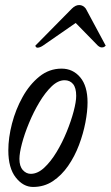

<svg xmlns="http://www.w3.org/2000/svg" viewBox="-20 -722 439 761"><path d="M111 19Q72 19 42.5 -18.5Q13 -56 13 -126Q13 -176 27.5 -232Q42 -288 69.5 -337.5Q97 -387 136 -418.5Q175 -450 224 -450Q269 -450 298 -415.5Q327 -381 327 -316Q327 -281 318.5 -236.5Q310 -192 293 -147Q276 -102 250 -64.5Q224 -27 189.5 -4Q155 19 111 19ZM102 -33Q129 -33 155 -57Q181 -81 204 -119Q227 -157 244.5 -200Q262 -243 272 -281Q282 -319 282 -342Q282 -374 269.5 -389Q257 -404 236 -404Q210 -404 184.5 -379.5Q159 -355 136 -316.5Q113 -278 95 -234.5Q77 -191 67 -153Q57 -115 57 -92Q57 -63 70.5 -48Q84 -33 102 -33ZM280 -631 150 -541Q144 -537 138.5 -535Q133 -533 129 -533Q122 -533 120 -541L265 -688Q279 -702 294 -702Q309 -702 320 -688L399 -541Q399 -541 395 -537.5Q391 -534 384 -534Q380 -534 376.5 -535.5Q373 -537 368 -541Z"/></svg>

Font: Sedan
Style: Italic
Weight: 400
Italic angle: -13.8°
Designer: Sebastian Salazar
Foundry: Sebastian Salazar
Version: Version 1.100; ttfautohint (v1.8.4.7-5d5b)